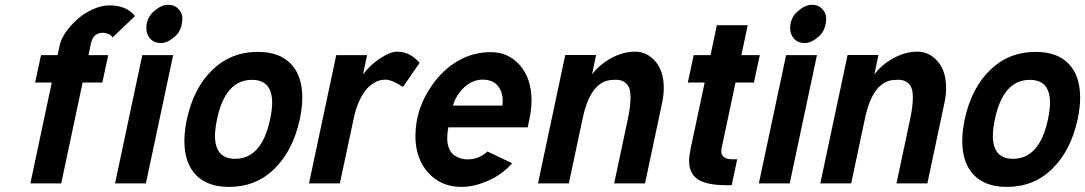

<svg xmlns="http://www.w3.org/2000/svg" viewBox="-20 -749 4431 784"><path d="M317.4 -412.1 230 0H104L191.4 -412.1H123.5L147.5 -523.9H215.3L223.6 -563Q234.9 -614.7 294.9 -669.4Q322.3 -694.3 358.4 -710.7Q394.5 -727.1 427.7 -727.1Q496.1 -727.1 531.2 -683.6L439.9 -596.2Q434.1 -605.5 422.1 -610.4Q410.2 -615.2 400.9 -615.2Q360.8 -615.2 351.6 -572.8L341.3 -523.9H421.9L397.9 -412.1Z M561 -523.9H687L575.7 0H449.7ZM577.6 -634.3Q577.6 -675.8 608.2 -702.6Q638.7 -729.5 665.8 -729.5Q692.9 -729.5 708.7 -712.2Q724.6 -694.8 724.6 -675.8Q724.6 -626.5 694.3 -599.9Q664.1 -573.2 637 -573.2Q609.9 -573.2 593.8 -590.6Q577.6 -607.9 577.6 -634.3Z M866.2 -262.2Q857.9 -221.7 857.9 -194.3Q857.9 -100.6 940.4 -100.6Q1048.8 -100.6 1083 -262.2Q1091.3 -302.7 1091.3 -329.1Q1091.3 -422.9 1008.8 -422.9Q899.9 -422.9 866.2 -262.2ZM743.2 -262.2Q770.5 -389.2 846.7 -463.1Q922.9 -537.1 1032.7 -537.1Q1121.6 -537.1 1168 -488Q1214.4 -439 1214.4 -350.6Q1214.4 -309.6 1204.1 -262.2Q1176.8 -134.8 1101.1 -60.3Q1025.4 14.2 915.5 14.2Q826.7 14.2 779.8 -34.9Q732.9 -84 732.9 -172.9Q732.9 -213.9 743.2 -262.2Z M1625.5 -394Q1579.6 -423.8 1554 -423.8Q1528.3 -423.8 1505.4 -409.7Q1482.4 -395.5 1466.8 -372.1Q1437.5 -327.6 1425.3 -270L1367.7 0H1241.7L1353 -523.9H1479L1462.4 -445.3Q1491.7 -484.4 1533 -511.2Q1574.2 -538.1 1601.1 -538.1Q1654.3 -538.1 1693.4 -492.2Z M1829.6 -317.9H2031.2Q2032.7 -327.6 2032.7 -336.4Q2032.7 -374.5 2012.2 -399.2Q1991.7 -423.8 1950.4 -423.8Q1909.2 -423.8 1875.5 -392.3Q1841.8 -360.8 1829.6 -317.9ZM1888.2 -98.1Q1936.5 -98.1 1970.2 -130.4L2071.3 -82.5Q2031.2 -36.6 1973.6 -11.2Q1916 14.2 1864.3 14.2Q1781.2 14.2 1728.8 -43.5Q1676.3 -101.1 1676.3 -193.4Q1676.3 -305.7 1745.1 -402.3Q1790 -465.8 1851.1 -501Q1912.1 -536.1 1984.4 -536.1Q2056.6 -536.1 2103.5 -481.9Q2150.4 -427.7 2150.4 -338.9Q2150.4 -302.7 2141.6 -262.2L2134.8 -229H1810.5Q1806.2 -205.6 1806.2 -183.1Q1806.2 -160.6 1814.2 -141.8Q1822.3 -123 1835.9 -114.3Q1860.4 -98.1 1888.2 -98.1Z M2302.7 0H2176.8L2288.1 -524.4H2414.1L2397.5 -445.3Q2427.7 -485.4 2476.1 -511.7Q2524.4 -538.1 2573 -538.1Q2621.6 -538.1 2656 -498.5Q2690.4 -459 2690.4 -389.6Q2690.4 -360.4 2683.1 -326.2L2613.8 0H2487.8L2543.5 -262.2Q2554.7 -314 2554.7 -352.5Q2554.7 -391.1 2538.1 -407.2Q2521.5 -423.3 2497.1 -423.3Q2472.7 -423.3 2458.5 -419.4Q2444.3 -415.5 2429.2 -404.8Q2414.1 -394 2401.9 -376.5Q2374.5 -338.4 2358.4 -261.7Z M2857.4 -412.1H2788.6L2812.5 -523.9H2881.3L2907.2 -646H3033.2L3007.3 -523.9H3082.5L3058.6 -412.1H2983.4L2926.8 -145Q2925.3 -137.7 2925.3 -131.8Q2925.3 -98.6 2971.2 -98.6H2990.2L2967.8 7.3H2948.7Q2865.2 7.3 2829.6 -16.6Q2793.9 -40.5 2793.9 -91.3Q2793.9 -112.3 2800.3 -143.1Z M3189.9 -523.9H3315.9L3204.6 0H3078.6ZM3206.5 -634.3Q3206.5 -675.8 3237.1 -702.6Q3267.6 -729.5 3294.7 -729.5Q3321.8 -729.5 3337.6 -712.2Q3353.5 -694.8 3353.5 -675.8Q3353.5 -626.5 3323.2 -599.9Q3293 -573.2 3265.9 -573.2Q3238.8 -573.2 3222.7 -590.6Q3206.5 -607.9 3206.5 -634.3Z M3455.6 0H3329.6L3440.9 -524.4H3566.9L3550.3 -445.3Q3580.6 -485.4 3628.9 -511.7Q3677.2 -538.1 3725.8 -538.1Q3774.4 -538.1 3808.8 -498.5Q3843.3 -459 3843.3 -389.6Q3843.3 -360.4 3835.9 -326.2L3766.6 0H3640.6L3696.3 -262.2Q3707.5 -314 3707.5 -352.5Q3707.5 -391.1 3690.9 -407.2Q3674.3 -423.3 3649.9 -423.3Q3625.5 -423.3 3611.3 -419.4Q3597.2 -415.5 3582 -404.8Q3566.9 -394 3554.7 -376.5Q3527.3 -338.4 3511.2 -261.7Z M4042.5 -262.2Q4034.2 -221.7 4034.2 -194.3Q4034.2 -100.6 4116.7 -100.6Q4225.1 -100.6 4259.3 -262.2Q4267.6 -302.7 4267.6 -329.1Q4267.6 -422.9 4185.1 -422.9Q4076.2 -422.9 4042.5 -262.2ZM3919.4 -262.2Q3946.8 -389.2 4022.9 -463.1Q4099.1 -537.1 4209 -537.1Q4297.9 -537.1 4344.2 -488Q4390.6 -439 4390.6 -350.6Q4390.6 -309.6 4380.4 -262.2Q4353 -134.8 4277.3 -60.3Q4201.7 14.2 4091.8 14.2Q4002.9 14.2 3956.1 -34.9Q3909.2 -84 3909.2 -172.9Q3909.2 -213.9 3919.4 -262.2Z"/></svg>

Font: Tuffy
Style: BoldItalic
Weight: 700
Italic angle: -12°
Designer: Thatcher Ulrich, Karoly Barta, Michael Everson
Version: Version 001.271